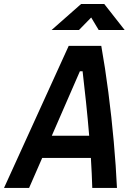

<svg xmlns="http://www.w3.org/2000/svg" viewBox="-48 -918 654 938"><path d="M-28.3 0 287.6 -693.8H446.8Q465.8 -587.4 481.4 -466.8Q497.1 -346.2 507.8 -225.8Q518.6 -105.5 523.4 0H402.8Q401.9 -33.7 400.1 -70.8Q398.4 -107.9 396 -146.5H158.2L94.2 0ZM205.1 -254.9H387.7Q380.9 -337.4 372.3 -418.7Q363.8 -500 355.5 -569.8H342.3ZM204.1 -771.5 348.1 -898.4H461.4L561 -771.5H434.1L397.5 -832.5L337.9 -771.5Z"/></svg>

Font: Cascadia Code PL SemiBold
Style: Italic
Weight: 600
Italic angle: -10°
Monospace: yes
Designer: Aaron Bell
Foundry: Saja Typeworks
Version: Version 2404.023; ttfautohint (v1.8.4)